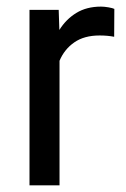

<svg xmlns="http://www.w3.org/2000/svg" viewBox="-20 -558 379 578"><path d="M324.2 -531.2 323.7 -447.3Q303.7 -451.2 279.8 -451.2Q233.4 -451.2 203.6 -430.4Q173.8 -409.7 159.2 -375V0H68.8V-528.3H156.7L158.7 -467.8Q178.7 -500 209.7 -519Q240.7 -538.1 284.2 -538.1Q293.9 -538.1 306.6 -535.9Q319.3 -533.7 324.2 -531.2Z"/></svg>

Font: Vazirmatn RD FD
Style: Regular
Weight: 400
Designer: Saber Rastikerdar
Foundry: Saber Rastikerdar
Version: Version 33.003